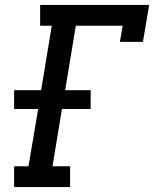

<svg xmlns="http://www.w3.org/2000/svg" viewBox="-20 -755 640 775"><path d="M37 0V-84H95L134 -315H37V-391H146L189 -651H142V-735H582L557 -586H464L475 -651H286L243 -391H346V-315H230L192 -84H263V0Z"/></svg>

Font: Iosevka Curly Slab MdExObl
Style: Regular
Weight: 500
Width: 7
Italic angle: -9°
Monospace: yes
Designer: Belleve Invis
Foundry: Belleve Invis
Version: Version 11.1.0; ttfautohint (v1.8.3)